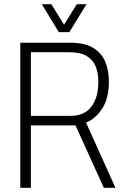

<svg xmlns="http://www.w3.org/2000/svg" viewBox="-20 -888 599 908"><path d="M76 0V-686H311Q381 -686 421 -661.5Q461 -637 478 -595.5Q495 -554 495 -502Q495 -424 464 -375.5Q433 -327 387 -308L526 0H471L337 -295H126V0ZM126 -340H314Q379 -340 412 -383.5Q445 -427 445 -500Q445 -543 432.5 -574Q420 -605 390 -623Q360 -641 307 -641H126ZM178 -868H223L296 -750H270L343 -868H389L308 -736H258Z"/></svg>

Font: Archivo Condensed Thin
Style: Regular
Weight: 250
Width: 3
Designer: Hector Gatti
Foundry: Omnibus-Type
Version: Version 2.001